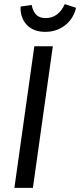

<svg xmlns="http://www.w3.org/2000/svg" viewBox="-20 -914 390 934"><path d="M140 0H50L147 -689H237ZM80 -882 134 -890Q140 -859 156 -842.5Q172 -826 202 -826Q234 -826 257.5 -844Q281 -862 295 -894L350 -876Q337 -822 296 -790.5Q255 -759 200 -759Q143 -759 110.5 -793Q78 -827 80 -882Z"/></svg>

Font: Fira Sans Condensed
Style: Italic
Weight: 400
Width: 3
Italic angle: -8°
Designer: bBox Type GmbH & Carrois Corporate GbR & Edenspiekermann AG
Foundry: bBox Type GmbH & Carrois Corporate GbR & Edenspiekermann AG
Version: Version 4.301